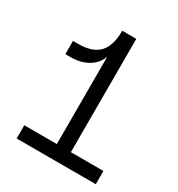

<svg xmlns="http://www.w3.org/2000/svg" viewBox="-168 -810 853 920"><g transform="rotate(30 259.0 -350.0)"><path d="M60.1 0V-73.2H240.2V-557.1Q225.6 -515.1 185.5 -491Q145.5 -466.8 88.9 -466.8H60.1V-540H88.9Q167.5 -540 203.9 -578.6Q240.2 -617.2 240.2 -700.2H317.9V-73.2H498V0Z"/></g></svg>

Font: Uncut Sans
Style: Regular
Weight: 400
Designer: Kasper Nordkvist
Foundry: UNCUT.wtf
Version: Version 1.304;Glyphs 3.2 (3246)